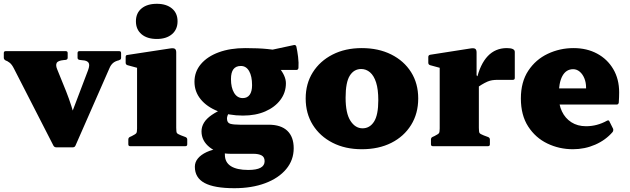

<svg xmlns="http://www.w3.org/2000/svg" viewBox="-32 -769 3313 1010"><path d="M264 6Q254 6 249 -3L41 -409Q31 -429 19.5 -438.5Q8 -448 -7 -453L-3 -452Q-12 -456 -12 -465V-490Q-12 -500 -2 -500H314Q324 -500 324 -490V-465Q324 -456 314 -454L303 -453Q272 -450 266 -437.5Q260 -425 269 -404L316 -288Q331 -250 343 -212.5Q355 -175 366 -137L298 -49L431 -399Q442 -428 433.5 -439.5Q425 -451 402 -452L386 -454Q376 -456 376 -465V-490Q376 -500 386 -500H595Q605 -500 605 -490V-465Q605 -455 595 -453L594 -452Q573 -447 562 -437Q551 -427 545 -413L365 -3Q361 6 351 6Z M689 0V-308H895V0ZM653 0Q643 0 643 -10V-35Q643 -45 652 -49L661 -53Q681 -63 685 -68.5Q689 -74 689 -93V-180H895V-97Q895 -75 898.5 -69.5Q902 -64 920 -57L944 -48Q953 -44 953 -35V-10Q953 0 943 0ZM689 -308V-462L709 -407L639 -426Q629 -429 629 -439V-469Q629 -480 639 -480L862 -514Q880 -517 887.5 -512.5Q895 -508 895 -493V-308ZM793 -564Q742 -564 712.5 -589Q683 -614 683 -657Q683 -700 712.5 -724.5Q742 -749 793 -749Q843 -749 872.5 -724.5Q902 -700 902 -657Q902 -614 872.5 -589Q843 -564 793 -564Z M1201 221Q1095 221 1044 193.5Q993 166 993 108Q993 84 1009 64.5Q1025 45 1055 31Q1085 17 1125 12L1151 26Q1150 30 1150.5 33.5Q1151 37 1151 45Q1151 85 1182.5 105Q1214 125 1274 125Q1360 125 1360 79Q1360 57 1344 48.5Q1328 40 1301 40H1180Q1114 40 1071 6Q1028 -28 1028 -78Q1028 -102 1041 -123.5Q1054 -145 1081.5 -164Q1109 -183 1151 -201L1200 -207Q1186 -199 1174 -179Q1162 -159 1162 -146Q1162 -123 1179 -118Q1196 -113 1230 -113H1381Q1446 -113 1479.5 -81Q1513 -49 1513 11Q1513 73 1473.5 120.5Q1434 168 1363.5 194.5Q1293 221 1201 221ZM1245 -253Q1269 -253 1281.5 -270.5Q1294 -288 1294 -321Q1294 -368 1278.5 -395Q1263 -422 1235 -422Q1209 -422 1196 -405Q1183 -388 1183 -353Q1183 -308 1199.5 -280.5Q1216 -253 1245 -253ZM1344 -486Q1401 -456 1436.5 -412.5Q1472 -369 1472 -331Q1472 -282 1443 -243.5Q1414 -205 1363.5 -183Q1313 -161 1246 -161Q1172 -161 1114 -184Q1056 -207 1023.5 -247Q991 -287 991 -339Q991 -392 1025 -432Q1059 -472 1119 -494Q1179 -516 1258 -516Q1328 -516 1376 -511Q1424 -506 1475 -498L1365 -500L1514 -532Q1524 -534 1527 -524Q1532 -502 1536 -470.5Q1540 -439 1538 -411Q1536 -401 1527 -401H1345Z M1871 16Q1784 16 1717.5 -18Q1651 -52 1613.5 -112Q1576 -172 1576 -251Q1576 -329 1613.5 -388.5Q1651 -448 1717.5 -482Q1784 -516 1871 -516Q1959 -516 2026 -482.5Q2093 -449 2130.5 -389.5Q2168 -330 2168 -251Q2168 -172 2130.5 -111.5Q2093 -51 2026.5 -17.5Q1960 16 1871 16ZM1875 -94Q1913 -94 1935.5 -129Q1958 -164 1958 -242Q1958 -299 1946.5 -335Q1935 -371 1914.5 -388.5Q1894 -406 1868 -406Q1830 -406 1808 -371Q1786 -336 1786 -255Q1786 -173 1811.5 -133.5Q1837 -94 1875 -94Z M2281 0V-308H2487V0ZM2676 -359Q2676 -349 2666 -349H2588Q2570 -349 2557.5 -347Q2545 -345 2533 -340Q2517 -333 2501.5 -323.5Q2486 -314 2473 -304L2475 -349Q2484 -390 2499 -421.5Q2514 -453 2534 -474Q2554 -495 2579 -505.5Q2604 -516 2634 -516Q2676 -516 2676 -496ZM2245 0Q2235 0 2235 -10V-35Q2235 -45 2244 -49L2253 -53Q2273 -63 2277 -68.5Q2281 -74 2281 -93V-180H2487V-97Q2487 -75 2490.5 -69.5Q2494 -64 2512 -57L2536 -48Q2545 -44 2545 -35V-10Q2545 0 2535 0ZM2281 -308V-462L2301 -407L2231 -426Q2221 -429 2221 -439V-469Q2221 -479 2231 -481L2442 -514Q2460 -517 2467.5 -512.5Q2475 -508 2475 -493V-373L2487 -358V-308Z M2982 16Q2910 16 2847.5 -14Q2785 -44 2746.5 -103.5Q2708 -163 2708 -251Q2708 -338 2747 -397Q2786 -456 2849.5 -486Q2913 -516 2985 -516Q3055 -516 3109 -487Q3163 -458 3194 -405.5Q3225 -353 3225 -283Q3225 -271 3224.5 -258Q3224 -245 3223 -229Q3221 -219 3212 -219H2896V-304H3080L3051 -293Q3051 -298 3051 -301Q3051 -304 3051 -308Q3051 -335 3042 -357Q3033 -379 3017.5 -392Q3002 -405 2983 -405Q2946 -405 2926.5 -369.5Q2907 -334 2907 -264Q2907 -219 2924 -183Q2941 -147 2973.5 -126Q3006 -105 3051 -105Q3109 -105 3161 -134Q3171 -139 3174 -130L3193 -92Q3196 -84 3191 -75Q3154 -32 3099 -8Q3044 16 2982 16Z"/></svg>

Font: Hahmlet Black
Style: Regular
Weight: 900
Version: Version 1.002